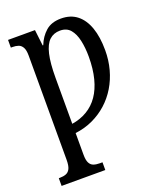

<svg xmlns="http://www.w3.org/2000/svg" viewBox="-145 -632 782 958"><g transform="rotate(-20 246.0 -153.0)"><path d="M14 240V199H20Q39 199 53 193.5Q67 188 74.5 172.5Q82 157 82 126V-427Q82 -457 73.5 -471.5Q65 -486 51.5 -490.5Q38 -495 22 -495H12V-536H155L165 -451H168Q184 -492 214.5 -519Q245 -546 296 -546Q347 -546 381 -519Q415 -492 432.5 -442Q450 -392 450 -322Q450 -269 437 -221Q424 -173 399.5 -132.5Q375 -92 340.5 -61Q306 -30 263 -10Q220 10 170 16V131Q170 160 177.5 174.5Q185 189 198.5 194Q212 199 231 199H246V240ZM170 -33Q215 -40 251 -61.5Q287 -83 311.5 -118.5Q336 -154 349 -204.5Q362 -255 362 -320Q362 -367 353.5 -406Q345 -445 325.5 -468Q306 -491 271 -491Q237 -491 214.5 -470Q192 -449 181 -402Q170 -355 170 -278Z"/></g></svg>

Font: Noto Serif ExtraCondensed
Style: Regular
Weight: 400
Width: 2
Designer: Monotype Design Team
Foundry: Monotype Imaging Inc.
Version: Version 2.013